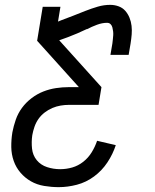

<svg xmlns="http://www.w3.org/2000/svg" viewBox="-20 -548 640 791"><path d="M222 223Q192 223 162 218Q132 213 107.5 199Q83 185 64.5 163.5Q46 142 36.5 115Q27 88 26.5 58Q26 28 31 -3Q36 -29 45 -55Q54 -81 70.5 -103.5Q87 -126 110 -143.5Q133 -161 158.5 -171Q184 -181 210.5 -185Q237 -189 263 -189H305L133 -380L156 -520H229L219 -459L231 -464Q256 -473 281 -483Q306 -493 331.5 -503Q357 -513 382.5 -520.5Q408 -528 434 -528Q452 -528 468.5 -522Q485 -516 496 -503.5Q507 -491 513.5 -475Q520 -459 522 -441.5Q524 -424 522.5 -406Q521 -388 518 -369L510 -322H435L443 -369Q444 -378 445 -386.5Q446 -395 446.5 -403Q447 -411 446 -419Q445 -427 443 -435Q441 -443 435.5 -448.5Q430 -454 421 -454Q401 -454 379.5 -446Q358 -438 339 -428H337Q318 -419 298.5 -410.5Q279 -402 260 -395L224 -382L398 -189L386 -116H264Q247 -116 229.5 -113Q212 -110 195.5 -103Q179 -96 164 -84.5Q149 -73 138.5 -58Q128 -43 122 -25.5Q116 -8 113 9Q109 37 112 64.5Q115 92 131.5 112Q148 132 174 140.5Q200 149 228 149Q253 149 277.5 142Q302 135 323 118.5Q344 102 358 79Q372 56 380 32L457 50Q445 87 422.5 121Q400 155 367.5 179Q335 203 297 213Q259 223 222 223Z"/></svg>

Font: Iosevka HT Extended
Style: Italic
Weight: 400
Width: 7
Italic angle: -9°
Monospace: yes
Designer: Belleve Invis
Foundry: Belleve Invis
Version: Version 32.3.0; ttfautohint (v1.8.4)